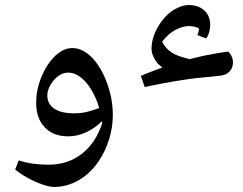

<svg xmlns="http://www.w3.org/2000/svg" viewBox="-20 -539 960 759"><path d="M552 -195 537 -239Q548 -244 562 -249.5Q576 -255 591.5 -261Q607 -267 622 -272Q617 -276 612.5 -280Q608 -284 604 -287Q593 -301 586 -316Q579 -331 579 -347Q579 -377 592.5 -409Q606 -441 630 -468.5Q654 -496 684 -509Q695 -514 705.5 -516.5Q716 -519 727 -519Q764 -519 787.5 -498Q811 -477 811 -439Q811 -427 807 -412.5Q803 -398 795 -387Q784 -391 776 -394Q768 -397 760 -401Q764 -407 765 -413Q766 -419 767 -426Q760 -431 748.5 -433.5Q737 -436 728 -436Q701 -436 672 -420Q643 -404 621 -374Q631 -355 644 -343Q657 -331 674 -323Q685 -318 701.5 -313Q718 -308 730 -305Q737 -307 744 -309Q751 -311 758 -312Q780 -318 803 -322Q826 -326 847 -330Q858 -332 867 -333Q876 -334 883 -335Q891 -327 896 -315.5Q901 -304 901 -293Q901 -270 887 -256Q873 -242 852 -240Q821 -236 784.5 -233Q748 -230 717 -225Q697 -222 675 -218.5Q653 -215 623.5 -209.5Q594 -204 552 -195ZM194 200Q176 200 147 190Q118 180 89 164Q60 148 40 131L54 95Q81 104 110.5 108Q140 112 172 112Q248 112 303 69.5Q358 27 384 -52L383 -60Q354 -31 319.5 -15.5Q285 0 250 0Q191 0 157 -35.5Q123 -71 123 -132Q123 -185 144 -235.5Q165 -286 198 -318Q231 -349 266 -349Q306 -349 342.5 -312.5Q379 -276 403 -211Q415 -178 420.5 -146.5Q426 -115 426 -84Q426 -36 411.5 11Q397 58 371 97Q345 136 309 162Q255 200 194 200ZM273 -91Q297 -91 318.5 -95.5Q340 -100 372 -112Q361 -152 340 -186Q319 -220 294 -237Q272 -252 250 -252Q228 -252 208.5 -237Q189 -222 177 -199Q167 -179 167 -162Q167 -128 194.5 -109.5Q222 -91 273 -91Z"/></svg>

Font: Noto Naskh Arabic Medium
Style: Regular
Weight: 500
Designer: Monotype Design Team, David Williams, Mohamad Dakak and Nizar Qandah
Foundry: Monotype Imaging Inc.
Version: Version 2.016